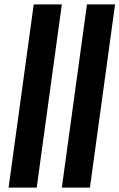

<svg xmlns="http://www.w3.org/2000/svg" viewBox="-20 -851 542 871"><path d="M19 0 133 -831H260.5L146.5 0ZM260.5 0 374.5 -831H502L388 0Z"/></svg>

Font: Merriweather 24pt SemiBold
Style: Italic
Weight: 600
Italic angle: -7.8°
Version: Version 2.101